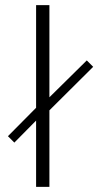

<svg xmlns="http://www.w3.org/2000/svg" viewBox="-20 -730 384 750"><path d="M319 -494 344 -469 173 -299V0H121V-259L36 -173L11 -198L121 -309V-710H173V-350Z"/></svg>

Font: Mukta Malar ExtraLight
Style: Regular
Weight: 275
Designer: Aadarsh Rajan, Girish Dalvi, Yashodeep Gholap
Foundry: Ek Type
Version: Version 2.538;PS 1.000;hotconv 16.6.51;makeotf.lib2.5.65220;